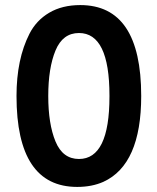

<svg xmlns="http://www.w3.org/2000/svg" viewBox="-20 -730 620 756"><path d="M536 -352Q536 -82 387 -14Q342 6 284 6Q45 6 45 -352Q45 -497 96 -597Q123 -650 174 -680Q225 -710 296 -710Q536 -710 536 -352ZM411 -350V-354Q411 -600 291 -600Q227 -600 198.5 -531Q170 -462 170 -352Q170 -242 198.5 -173Q227 -104 291 -104Q411 -104 411 -350Z"/></svg>

Font: Gudea
Style: Bold
Weight: 700
Designer: Agustina Mingote
Foundry: Agustina Mingote
Version: Version 1.002